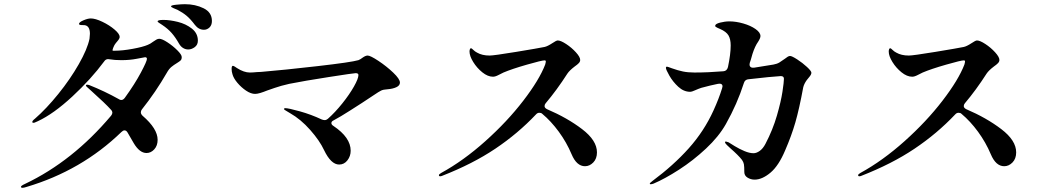

<svg xmlns="http://www.w3.org/2000/svg" viewBox="-20 -862 5040 916"><path d="M991 -762Q991 -742 979.5 -731Q968 -720 953 -720Q928 -720 910 -743Q889 -771 870.5 -786.5Q852 -802 827 -815Q820 -818 808 -823Q796 -828 796 -832Q796 -837 821 -839.5Q846 -842 862 -842Q912 -842 951.5 -822.5Q991 -803 991 -762ZM847 -590Q847 -579 842 -574Q837 -569 824 -561Q809 -552 797.5 -542.5Q786 -533 776 -515Q723 -423 657 -340Q652 -334 652 -326Q652 -318 660 -310Q732 -248 732 -195Q732 -167 716 -149.5Q700 -132 679 -132Q646 -132 618 -179L589 -229Q583 -240 574 -240Q567 -240 559 -232Q369 -48 106 30Q94 34 87 34Q80 34 80 29Q80 24 100 15Q327 -93 510 -310Q516 -318 516 -324Q516 -332 509 -339Q483 -368 416 -428L396 -446Q390 -451 390 -454Q390 -458 395 -458Q400 -458 406 -456Q479 -427 547 -389Q552 -385 559 -385Q568 -385 576 -396Q623 -461 652 -515.5Q681 -570 681 -581Q681 -589 672 -589Q665 -588 632 -581.5Q599 -575 559 -575Q527 -575 504 -579L496 -580Q484 -580 477 -569Q414 -484 325 -401.5Q236 -319 161 -284Q149 -278 145 -277Q143 -276 140 -276Q134 -276 134 -280Q134 -286 147 -296Q201 -343 258 -413.5Q315 -484 356 -556Q397 -628 407 -677Q409 -693 409 -701Q409 -739 383 -742Q379 -742 368 -742.5Q357 -743 357 -748Q357 -756 378 -765Q399 -774 413 -774Q435 -774 468.5 -758Q502 -742 526.5 -721Q551 -700 551 -686Q551 -678 541 -666.5Q531 -655 528 -650L525 -645Q513 -620 519 -620H527Q564 -620 613 -629Q662 -638 685 -648Q696 -652 712 -664Q719 -669 726 -673Q733 -677 740 -677Q753 -677 779 -660Q805 -643 826 -622Q847 -601 847 -590ZM924 -668Q924 -648 909 -637Q894 -626 878 -626Q865 -626 853.5 -633Q842 -640 834 -654Q817 -684 799 -704.5Q781 -725 754 -743Q747 -748 739.5 -752.5Q732 -757 732 -760Q732 -767 760 -767Q790 -767 828.5 -757.5Q867 -748 895.5 -725.5Q924 -703 924 -668Z M1888 -468Q1888 -454 1871 -446Q1854 -438 1828 -436Q1809 -435 1798.5 -430Q1788 -425 1763 -408L1707 -371Q1696 -364 1650 -334.5Q1604 -305 1572 -288Q1561 -283 1561 -275Q1561 -267 1571 -261Q1653 -206 1653 -143Q1653 -117 1637.5 -97Q1622 -77 1598 -77Q1559 -77 1526 -146Q1505 -191 1460 -242Q1415 -293 1364 -322Q1356 -327 1349 -331Q1342 -335 1338.5 -337.5Q1335 -340 1335 -342Q1335 -346 1341 -346Q1356 -346 1410 -331Q1464 -316 1515 -292Q1523 -289 1529 -289Q1537 -289 1544 -295Q1579 -326 1613 -368.5Q1647 -411 1668.5 -449Q1690 -487 1690 -504Q1690 -513 1677 -513Q1668 -513 1549 -494.5Q1430 -476 1360 -462Q1320 -453 1290 -442.5Q1260 -432 1254 -430Q1237 -423 1222 -418.5Q1207 -414 1197 -414Q1177 -414 1154 -429.5Q1131 -445 1112.5 -467Q1094 -489 1089 -508Q1085 -521 1085 -533Q1085 -548 1091 -548Q1094 -548 1100.5 -544Q1107 -540 1111 -537Q1144 -516 1172 -516Q1185 -516 1205 -518L1226 -519Q1334 -528 1495 -546.5Q1656 -565 1690 -575Q1700 -579 1710 -587Q1724 -597 1734 -597Q1747 -597 1785.5 -571.5Q1824 -546 1856 -515.5Q1888 -485 1888 -468Z M2578 -356Q2578 -347 2590 -341Q2686 -300 2757 -246Q2828 -192 2828 -135Q2828 -105 2810.5 -87Q2793 -69 2771 -69Q2731 -69 2707 -126Q2683 -183 2646 -233.5Q2609 -284 2567 -319Q2562 -324 2553 -324Q2544 -324 2537 -316Q2451 -225 2343 -152.5Q2235 -80 2089 -23Q2084 -21 2080 -21Q2074 -21 2074 -26Q2074 -31 2085 -37Q2191 -95 2295.5 -188.5Q2400 -282 2476.5 -381.5Q2553 -481 2581 -554Q2584 -565 2584 -569Q2584 -574 2578 -574Q2565 -574 2493.5 -553.5Q2422 -533 2382 -516Q2373 -512 2358 -504Q2343 -496 2332 -496Q2307 -496 2281 -517Q2255 -538 2237.5 -566.5Q2220 -595 2220 -616Q2220 -623 2222 -627.5Q2224 -632 2227 -632Q2230 -632 2238 -624Q2246 -616 2256 -611Q2280 -597 2316 -597Q2336 -597 2442.5 -614.5Q2549 -632 2578 -638Q2592 -641 2615 -656Q2634 -669 2641 -669Q2655 -669 2681 -652Q2707 -635 2727.5 -612.5Q2748 -590 2748 -576Q2748 -568 2741.5 -561Q2735 -554 2722 -545Q2697 -526 2687 -511Q2637 -433 2583 -369Q2578 -363 2578 -356Z M3851 -515Q3851 -507 3842 -496Q3833 -485 3829 -480Q3816 -462 3812 -445Q3793 -342 3774.5 -278Q3756 -214 3726 -145Q3695 -71 3655.5 -38Q3616 -5 3580 -5Q3562 -5 3546.5 -14.5Q3531 -24 3531 -41Q3531 -68 3529 -78.5Q3527 -89 3520 -99Q3503 -121 3464 -155L3448 -170Q3439 -179 3439 -183Q3439 -187 3443 -187Q3445 -187 3456 -183Q3462 -179 3485 -165Q3508 -151 3532 -141Q3556 -131 3575 -131Q3589 -131 3604.5 -142Q3620 -153 3632 -176Q3667 -243 3686.5 -310.5Q3706 -378 3713 -424.5Q3720 -471 3720 -486Q3720 -499 3705 -499Q3686 -498 3644.5 -494Q3603 -490 3552 -484Q3534 -483 3529 -466Q3497 -366 3443 -270Q3409 -210 3348 -153Q3287 -96 3219.5 -52.5Q3152 -9 3098 14Q3089 17 3084 17Q3080 17 3080 14Q3080 11 3092 2Q3193 -73 3266 -154.5Q3339 -236 3384 -335Q3410 -392 3425 -441Q3427 -447 3427 -450Q3427 -458 3421 -461Q3415 -464 3405 -462Q3370 -455 3326 -443Q3316 -440 3293 -430Q3280 -424 3273 -424Q3242 -424 3216 -448Q3190 -472 3173.5 -501Q3157 -530 3157 -538Q3157 -544 3162 -544Q3165 -544 3186 -536Q3214 -526 3238 -521Q3262 -516 3293 -516Q3359 -516 3431 -522Q3448 -523 3453 -542Q3466 -604 3466 -645Q3466 -675 3455.5 -693Q3445 -711 3415 -724Q3410 -726 3403.5 -729Q3397 -732 3394.5 -734Q3392 -736 3392 -739Q3392 -748 3415 -754Q3438 -760 3460 -760Q3491 -760 3526 -750Q3561 -740 3584.5 -723.5Q3608 -707 3608 -690Q3608 -680 3597 -663Q3582 -642 3570 -605Q3561 -572 3557 -562Q3556 -559 3556 -554Q3556 -546 3561.5 -542Q3567 -538 3577 -539L3670 -554Q3687 -557 3698.5 -564Q3710 -571 3725 -582Q3731 -587 3737.5 -591Q3744 -595 3749 -595Q3758 -595 3783.5 -578.5Q3809 -562 3830 -542.5Q3851 -523 3851 -515Z M4578 -356Q4578 -347 4590 -341Q4686 -300 4757 -246Q4828 -192 4828 -135Q4828 -105 4810.5 -87Q4793 -69 4771 -69Q4731 -69 4707 -126Q4683 -183 4646 -233.5Q4609 -284 4567 -319Q4562 -324 4553 -324Q4544 -324 4537 -316Q4451 -225 4343 -152.5Q4235 -80 4089 -23Q4084 -21 4080 -21Q4074 -21 4074 -26Q4074 -31 4085 -37Q4191 -95 4295.5 -188.5Q4400 -282 4476.5 -381.5Q4553 -481 4581 -554Q4584 -565 4584 -569Q4584 -574 4578 -574Q4565 -574 4493.5 -553.5Q4422 -533 4382 -516Q4373 -512 4358 -504Q4343 -496 4332 -496Q4307 -496 4281 -517Q4255 -538 4237.5 -566.5Q4220 -595 4220 -616Q4220 -623 4222 -627.5Q4224 -632 4227 -632Q4230 -632 4238 -624Q4246 -616 4256 -611Q4280 -597 4316 -597Q4336 -597 4442.5 -614.5Q4549 -632 4578 -638Q4592 -641 4615 -656Q4634 -669 4641 -669Q4655 -669 4681 -652Q4707 -635 4727.5 -612.5Q4748 -590 4748 -576Q4748 -568 4741.5 -561Q4735 -554 4722 -545Q4697 -526 4687 -511Q4637 -433 4583 -369Q4578 -363 4578 -356Z"/></svg>

Font: Shippori Mincho B1
Style: Bold
Weight: 700
Designer: FONTDASU
Foundry: FONTDASU / Google Inc. / but / Adobe
Version: Version 3.110; ttfautohint (v1.8.3)